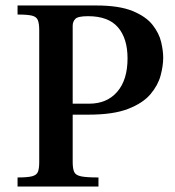

<svg xmlns="http://www.w3.org/2000/svg" viewBox="-20 -680 637 700"><path d="M44 0V-33Q81 -33 97.5 -37.5Q114 -42 118.5 -54Q123 -66 123 -89V-570Q123 -594 118 -606.5Q113 -619 96.5 -623Q80 -627 44 -627V-660H331Q414 -660 463 -640Q512 -620 536 -589.5Q560 -559 567.5 -527Q575 -495 575 -470Q575 -440 565.5 -404.5Q556 -369 528.5 -336.5Q501 -304 447 -283Q393 -262 303 -262H245V-89Q245 -65 250.5 -53Q256 -41 276 -37Q296 -33 339 -33V0ZM245 -302H305Q370 -302 407.5 -345.5Q445 -389 445 -467Q445 -540 410 -580.5Q375 -621 301 -621Q264 -621 254.5 -611Q245 -601 245 -586Z"/></svg>

Font: Frank Ruhl Libre Medium
Style: Regular
Weight: 500
Designer: Yanek Iontef
Foundry: Fontef
Version: Version 6.004